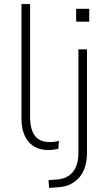

<svg xmlns="http://www.w3.org/2000/svg" viewBox="-20 -725 530 938"><path d="M217 8Q154 8 119.5 -32.5Q85 -73 85 -146V-705H127V-153Q127 -113 137.5 -85.5Q148 -58 169 -44.5Q190 -31 221 -31Q234 -31 245.5 -32.5Q257 -34 268 -37L265 2Q252 5 240 6.5Q228 8 217 8ZM352 -619V-682H416V-619ZM220 193 217 155 258 152Q309 148 336 115Q363 82 363 22V-484H405V21Q405 60 395.5 90Q386 120 367.5 141.5Q349 163 323 175.5Q297 188 263 190Z"/></svg>

Font: Nunito Sans 12pt ExtraLight
Style: Regular
Weight: 200
Version: Version 3.101;gftools[0.9.27]